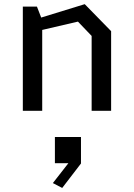

<svg xmlns="http://www.w3.org/2000/svg" viewBox="-20 -546 660 946"><path d="M92.5 0H188V-398.5L364 -439.5L431.5 -369V0H527.5V-392.5L397.5 -525.5L183 -459.5L162 -513.5H92.5ZM250.5 258H317L240.5 356L286.5 380L379 259.5V129H250.5Z"/></svg>

Font: FontWithASyntaxHighlighterNightOwl
Style: Regular
Weight: 400
Designer: Riley Cran & the Lettermatic Team
Foundry: Lettermatic
Version: Version 1.000 (FontWithASyntaxHighlighterNightOwl)